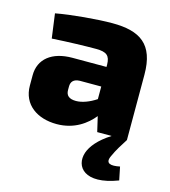

<svg xmlns="http://www.w3.org/2000/svg" viewBox="-108 -598 797 899"><g transform="rotate(15 290.0 -148.5)"><path d="M534 128C491 137 462 132 480 93C496 57 514 30 533 0V-317C533 -465 460 -511 326 -511C253 -511 128 -500 54 -486L70 -368C153 -373 233 -375 283 -375C335 -375 351 -360 352 -318V-306H187C88 -306 28 -258 28 -179V-129C28 -36 102 13 195 13C281 13 338 -31 372 -73L389 0H459C400 37 370 76 359 108C335 180 392 251 547 192ZM206 -155V-172C206 -195 218 -210 248 -211H352V-150C319 -128 284 -115 255 -115C221 -115 206 -129 206 -155Z"/></g></svg>

Font: Exo 2 Extra Bold
Style: Regular
Weight: 800
Designer: Natanael Gama
Version: Version 1.001;PS 001.001;hotconv 1.0.88;makeotf.lib2.5.64775